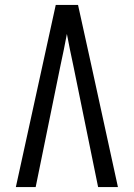

<svg xmlns="http://www.w3.org/2000/svg" viewBox="-20 -755 540 775"><path d="M44 0 205 -735H295L349 -490L456 0H376L276 -490Q269 -522 262.5 -554Q256 -586 250 -618Q244 -586 237.5 -554Q231 -522 224 -490L124 0Z"/></svg>

Font: Iosevka Term SS14
Style: Regular
Weight: 400
Monospace: yes
Designer: Belleve Invis
Foundry: Belleve Invis
Version: Version 24.1.1; ttfautohint (v1.8.4)